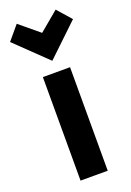

<svg xmlns="http://www.w3.org/2000/svg" viewBox="-196 -895 661 969"><g transform="rotate(-20 134.0 -410.0)"><path d="M206 -539V17H60V-539ZM28 -837 133 -750 237 -837 303 -762 133 -600 -35 -762Z"/></g></svg>

Font: Repo
Style: Bold
Weight: 700
Designer: Stefan Peev
Foundry: Context Ltd
Version: Version 001.000